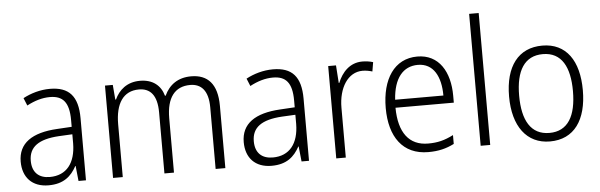

<svg xmlns="http://www.w3.org/2000/svg" viewBox="-49 -926 3443 1102"><g transform="rotate(-5 1672.5 -375.0)"><path d="M246 -541C190 -541 136 -525 91 -501L109 -457C154 -481 198 -494 242 -494C316 -494 352 -455 352 -352V-313L268 -308C122 -300 43 -245 43 -139C43 -49 96 10 191 10C278 10 322 -30 353 -87H355L364 0H407V-358C407 -485 356 -541 246 -541ZM274 -266 352 -270V-217C351 -105 299 -37 202 -37C139 -37 101 -72 101 -139C101 -219 157 -259 274 -266Z M1060 -542C984 -542 933 -505 905 -444H901C884 -505 838 -542 765 -542C689 -542 643 -499 619 -447H615L608 -532H563V0H619V-304C619 -423 664 -493 755 -493C819 -493 859 -452 859 -352V0H914V-313C914 -432 962 -493 1050 -493C1114 -493 1154 -451 1154 -355V0H1210V-359C1210 -485 1155 -542 1060 -542Z M1531 -541C1475 -541 1421 -525 1376 -501L1394 -457C1439 -481 1483 -494 1527 -494C1601 -494 1637 -455 1637 -352V-313L1553 -308C1407 -300 1328 -245 1328 -139C1328 -49 1381 10 1476 10C1563 10 1607 -30 1638 -87H1640L1649 0H1692V-358C1692 -485 1641 -541 1531 -541ZM1559 -266 1637 -270V-217C1636 -105 1584 -37 1487 -37C1424 -37 1386 -72 1386 -139C1386 -219 1442 -259 1559 -266Z M2046 -541C1974 -541 1928 -490 1904 -430H1901L1894 -532H1849V0H1904V-287C1904 -401 1958 -488 2043 -488C2063 -488 2082 -484 2099 -479L2108 -532C2089 -538 2067 -541 2046 -541Z M2363 -542C2230 -542 2157 -429 2157 -263C2157 -97 2232 10 2379 10C2438 10 2482 -1 2528 -24V-75C2477 -49 2437 -39 2382 -39C2273 -39 2214 -116 2213 -260H2549V-300C2549 -437 2488 -542 2363 -542ZM2362 -494C2452 -494 2493 -415 2493 -306H2215C2223 -430 2277 -494 2362 -494Z M2736 0V-760H2681V0Z M3293 -267C3293 -436 3221 -542 3083 -542C2945 -542 2868 -441 2868 -267C2868 -96 2946 10 3080 10C3220 10 3293 -96 3293 -267ZM2926 -267C2926 -411 2976 -493 3082 -493C3191 -493 3236 -404 3236 -267C3236 -124 3188 -39 3081 -39C2974 -39 2926 -125 2926 -267Z"/></g></svg>

Font: Noto Sans Devanagari SemiCondensed Light
Style: Regular
Weight: 300
Width: 4
Designer: Jelle Bosma - Monotype Design Team
Foundry: Monotype Imaging Inc.
Version: Version 2.004